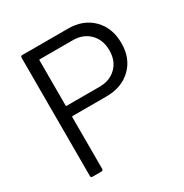

<svg xmlns="http://www.w3.org/2000/svg" viewBox="-163 -829 918 958"><g transform="rotate(-30 296.0 -350.5)"><path d="M555 -505Q555 -418 500.5 -365Q446 -312 357 -312H162Q158 -312 158 -308V-10Q158 0 148 0H97Q87 0 87 -10V-691Q87 -701 97 -701H360Q448 -701 501.5 -647Q555 -593 555 -505ZM485 -504Q485 -565 448 -602Q411 -639 352 -639H162Q158 -639 158 -635V-375Q158 -371 162 -371H352Q411 -371 448 -407.5Q485 -444 485 -504Z"/></g></svg>

Font: Barlow
Style: Regular
Weight: 400
Designer: Jeremy Tribby
Foundry: Tribby Type
Version: Version 1.408;December 10, 2018;FontCreator 11.5.0.2430 64-b